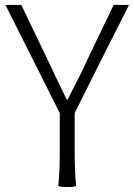

<svg xmlns="http://www.w3.org/2000/svg" viewBox="-20 -749 542 774"><path d="M251 5Q220 5 215 0Q221 -54 221 -146V-293L2 -729H66L173 -506Q185 -483 206 -436Q234 -378 249 -348H253Q256 -353 261 -364Q310 -458 331 -506L438 -729H500L390 -511L281 -293V-146Q281 -54 287 0Q283 5 251 5Z"/></svg>

Font: GenSekiGothic TW L
Style: Regular
Weight: 300
Version: Version 1.501;PS 1;hotconv 16.6.51;makeotf.lib2.5.65220